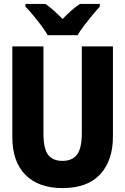

<svg xmlns="http://www.w3.org/2000/svg" viewBox="-20 -951 640 981"><path d="M299 10Q177 10 110 -57.5Q43 -125 43 -250V-714H202V-270Q202 -192 225.5 -160.5Q249 -129 299 -129Q349 -129 373.5 -161Q398 -193 398 -271V-714H557V-253Q557 -131 492 -60.5Q427 10 299 10ZM224 -771Q212 -792 191.5 -819.5Q171 -847 149 -873.5Q127 -900 110 -917V-931H212Q234 -916 255 -897Q276 -878 300 -854Q324 -879 345.5 -898Q367 -917 389 -931H490V-917Q473 -899 451.5 -873Q430 -847 409.5 -820Q389 -793 376 -771Z"/></svg>

Font: Noto Sans Mono ExtraBold
Style: Regular
Weight: 800
Designer: Monotype Design Team
Foundry: Monotype Imaging Inc.
Version: Version 2.014